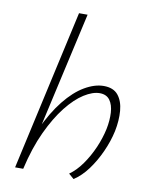

<svg xmlns="http://www.w3.org/2000/svg" viewBox="-82 -771 653 838"><g transform="rotate(10 245.0 -352.5)"><path d="M302 6 279 -14Q309 -35 334.5 -71Q360 -107 378.5 -149.5Q397 -192 406 -234Q414 -273 412 -307.5Q410 -342 395 -362.5Q380 -383 350 -383Q319 -383 281 -359Q243 -335 205 -287Q167 -239 133.5 -167.5Q100 -96 78 0H53Q76 -103 112.5 -181.5Q149 -260 191 -312.5Q233 -365 277.5 -391Q322 -417 362 -417Q405 -417 426 -391Q447 -365 450.5 -322.5Q454 -280 444 -231Q434 -185 413 -138.5Q392 -92 364 -54Q336 -16 302 6ZM42 0 200 -711H238L78 0Z"/></g></svg>

Font: Ysabeau ExtraLight
Style: Italic
Weight: 250
Italic angle: -12°
Version: Version 2.000;gftools[0.9.27.dev2+g8671c4b]